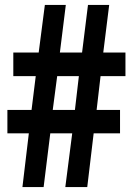

<svg xmlns="http://www.w3.org/2000/svg" viewBox="-20 -759 540 779"><path d="M71 0H157L184 -218H273L245 0H334L360 -218H467V-313H372L388 -450H489V-546H399L423 -739H337L313 -546H223L247 -739H162L137 -546H34V-450H125L108 -313H10V-218H97ZM194 -313 212 -450H300L284 -313Z"/></svg>

Font: Noto Sans Mono CJK HK
Style: Bold
Weight: 700
Designer: Ryoko NISHIZUKA 西塚涼子 (kana, bopomofo & ideographs); Paul D. Hunt (Latin, Greek & Cyrillic); Sandoll Communications 산돌커뮤니
Foundry: Adobe
Version: Version 2.004;hotconv 1.0.118;makeotfexe 2.5.65603